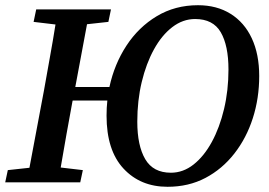

<svg xmlns="http://www.w3.org/2000/svg" viewBox="-32 -700 1034 737"><path d="M624 -37Q671 -37 711 -68.5Q751 -100 781 -155Q811 -210 828 -281.5Q845 -353 845 -433Q845 -525 815.5 -576Q786 -627 717 -627Q670 -627 629.5 -596Q589 -565 559 -510.5Q529 -456 512 -385Q495 -314 495 -233Q495 -141 525.5 -89Q556 -37 624 -37ZM611 17Q507 17 442 -53Q377 -123 377 -256Q377 -286 380 -314H247L246 -310Q234 -247 223 -183.5Q212 -120 201 -57L286 -47L276 0H-12L-2 -47L81 -56L137 -354Q148 -417 159.5 -480Q171 -543 181 -606L97 -616L107 -664H394L384 -616L302 -607L257 -366H388Q407 -454 453.5 -525Q500 -596 570 -638Q640 -680 728 -680Q800 -680 853 -647Q906 -614 934.5 -553Q963 -492 963 -408Q963 -323 938.5 -246.5Q914 -170 867.5 -110.5Q821 -51 756.5 -17Q692 17 611 17Z"/></svg>

Font: Source Serif 4 Semibold
Style: Italic
Weight: 600
Italic angle: -12°
Designer: Frank Grießhammer
Foundry: Adobe
Version: Version 4.005;hotconv 1.1.0;makeotfexe 2.6.0